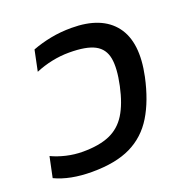

<svg xmlns="http://www.w3.org/2000/svg" viewBox="-127 -647 730 755"><g transform="rotate(-20 238.0 -270.0)"><path d="M134 10Q42 10 -21 -20L-3 -106Q24 -93 58 -85Q92 -77 127 -77Q195 -77 239 -96Q283 -115 309.5 -157.5Q336 -200 351 -270Q366 -340 358.5 -382Q351 -424 315.5 -443Q280 -462 208 -462Q172 -462 136 -454.5Q100 -447 67 -433L85 -520Q122 -534 163 -542Q204 -550 250 -550Q376 -550 430.5 -478.5Q485 -407 456 -270Q436 -177 398 -114.5Q360 -52 296.5 -21Q233 10 134 10Z"/></g></svg>

Font: Kanit
Style: Italic
Weight: 400
Italic angle: -12°
Designer: Katatrad Team
Foundry: CadsonDemak
Version: Version 2.000; ttfautohint (v1.8.3)